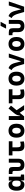

<svg xmlns="http://www.w3.org/2000/svg" viewBox="2800 -3635 845 6485"><g transform="rotate(-90 3222.5 -392.5)"><path d="M228.5 9.8Q131.3 9.8 77.6 -58.3Q23.9 -126.5 23.9 -253.9Q23.9 -384.3 77.9 -455.8Q131.8 -527.3 230.5 -527.3Q284.7 -527.3 314.5 -501.7Q344.2 -476.1 349.6 -423.8H395.5L365.2 -274.9Q365.2 -338.9 341.1 -370.8Q316.9 -402.8 268.1 -402.8Q216.3 -402.8 187.7 -364Q159.2 -325.2 159.2 -253.9Q159.2 -114.7 269 -114.7Q322.8 -114.7 344 -146.7Q365.2 -178.7 365.2 -242.7V-267.1L400.4 -93.8H351.6Q348.6 -59.6 332.5 -36.4Q316.4 -13.2 290 -1.7Q263.7 9.8 228.5 9.8ZM374 4.9 365.2 -151.9V-254.4H497.6V-118.2L568.8 -107.4V0ZM365.2 -211.4V-517.6H497.6V-212.4Z M898.4 9.8Q692.4 9.8 692.4 -200.2V-326.2Q692.4 -363.8 680.2 -379.2Q668 -394.5 637.7 -394.5H588.4V-517.6H686Q762.7 -517.6 793.7 -487.1Q824.7 -456.5 824.7 -380.9V-204.1Q824.7 -115.7 898.4 -115.7Q971.7 -115.7 971.7 -204.1V-517.6H1104V-200.2Q1104 9.8 898.4 9.8Z M1535.2 9.8Q1440.9 9.8 1399.4 -39.1Q1357.9 -87.9 1357.9 -195.3V-517.6H1489.7V-232.9Q1489.7 -171.4 1505.4 -143.6Q1521.1 -115.7 1574.2 -115.7Q1594.2 -115.7 1621.3 -120.4Q1648.4 -125 1678.2 -134.3L1689.9 -10.7Q1652.3 0 1613.5 4.9Q1574.7 9.8 1535.2 9.8ZM1217.3 -394.5V-517.6H1692.9V-394.5Z M2050.8 9.8Q1939 9.8 1877.4 -60.5Q1815.9 -130.9 1815.9 -258.8Q1815.9 -387.2 1877.4 -457.3Q1939 -527.3 2050.8 -527.3Q2162.6 -527.3 2224.1 -457.3Q2285.6 -387.2 2285.6 -258.8Q2285.6 -130.9 2224.1 -60.5Q2162.6 9.8 2050.8 9.8ZM2051 -115.7Q2098.6 -115.7 2124.5 -153.1Q2150.4 -190.5 2150.4 -258.9Q2150.4 -327.6 2124.5 -364.7Q2098.5 -401.9 2050.8 -401.9Q2003.4 -401.9 1977.3 -364.7Q1951.2 -327.5 1951.2 -258.8Q1951.2 -190.4 1977.3 -153.1Q2003.4 -115.7 2051 -115.7Z M2535.2 0 2516.6 -148.4H2563.5Q2564.9 -197.3 2584 -242.9Q2603 -288.6 2638.7 -331.5L2800.3 -527.3L2897.5 -444.8ZM2412.6 0V-517.6H2544.9V-52.2L2535.2 0ZM2752.9 0 2603.5 -228.5 2712.9 -296.9 2913.6 0Z M3293 9.8Q3198.7 9.8 3157.2 -39.1Q3115.7 -87.9 3115.7 -195.3V-517.6H3247.6V-232.9Q3247.6 -171.4 3263.2 -143.6Q3278.9 -115.7 3332 -115.7Q3352.1 -115.7 3379.2 -120.4Q3406.2 -125 3436 -134.3L3447.8 -10.7Q3410.2 0 3371.3 4.9Q3332.5 9.8 3293 9.8ZM2975.1 -394.5V-517.6H3450.7V-394.5Z M3808.6 9.8Q3696.8 9.8 3635.3 -60.5Q3573.7 -130.9 3573.7 -258.8Q3573.7 -387.2 3635.3 -457.3Q3696.8 -527.3 3808.6 -527.3Q3920.5 -527.3 3982 -457.3Q4043.5 -387.2 4043.5 -258.8Q4043.5 -130.9 3982 -60.5Q3920.5 9.8 3808.6 9.8ZM3808.8 -115.7Q3856.4 -115.7 3882.3 -153.1Q3908.2 -190.5 3908.2 -258.9Q3908.2 -327.6 3882.3 -364.7Q3856.4 -401.9 3808.6 -401.9Q3761.2 -401.9 3735.1 -364.7Q3709 -327.5 3709 -258.8Q3709 -190.4 3735.1 -153.1Q3761.2 -115.7 3808.8 -115.7Z M4302.2 0 4383.8 -116.2H4400.4L4522 -517.6H4656.7L4481.4 0ZM4302.2 0 4247.1 -190.4Q4227.1 -260.7 4203.9 -308.1Q4180.7 -355.5 4153.8 -383.3Q4127 -411.1 4096.2 -421.4L4164.1 -527.3Q4206.5 -511.7 4239.5 -486.1Q4272.5 -460.4 4297.6 -415.8Q4322.8 -371.1 4341.3 -297.9L4407.2 -38.6Z M4980.5 9.8Q4868.7 9.8 4807.1 -60.5Q4745.6 -130.9 4745.6 -258.8Q4745.6 -387.2 4807.1 -457.3Q4868.7 -527.3 4980.5 -527.3Q5092.3 -527.3 5153.8 -457.3Q5215.3 -387.2 5215.3 -258.8Q5215.3 -130.9 5153.8 -60.5Q5092.3 9.8 4980.5 9.8ZM4980.7 -115.7Q5028.3 -115.7 5054.2 -153.1Q5080.1 -190.5 5080.1 -258.9Q5080.1 -327.6 5054.2 -364.7Q5028.2 -401.9 4980.5 -401.9Q4933.1 -401.9 4907 -364.7Q4880.9 -327.5 4880.9 -258.8Q4880.9 -190.4 4907 -153.1Q4933.1 -115.7 4980.7 -115.7Z M5585.9 9.8Q5379.9 9.8 5379.9 -200.2V-326.2Q5379.9 -363.8 5367.7 -379.2Q5355.5 -394.5 5325.2 -394.5H5275.9V-517.6H5373.5Q5450.2 -517.6 5481.2 -487.1Q5512.2 -456.5 5512.2 -380.9V-204.1Q5512.2 -115.7 5585.9 -115.7Q5659.2 -115.7 5659.2 -204.1V-517.6H5791.5V-200.2Q5791.5 9.8 5585.9 9.8ZM5499 -609.4 5589.8 -794.9H5730L5629.4 -609.4Z M6060.1 0 6141.6 -116.2H6158.2L6279.8 -517.6H6414.6L6239.3 0ZM6060.1 0 6004.9 -190.4Q5984.9 -260.7 5961.7 -308.1Q5938.5 -355.5 5911.6 -383.3Q5884.8 -411.1 5854 -421.4L5921.9 -527.3Q5964.4 -511.7 5997.3 -486.1Q6030.3 -460.4 6055.4 -415.8Q6080.6 -371.1 6099.1 -297.9L6165 -38.6Z"/></g></svg>

Font: Cascadia Mono
Style: Regular
Weight: 400
Monospace: yes
Designer: Aaron Bell
Foundry: Saja Typeworks
Version: Version 2404.023